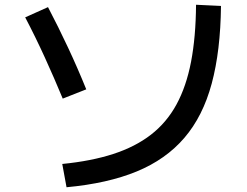

<svg xmlns="http://www.w3.org/2000/svg" viewBox="-20 -768 1040 808"><path d="M242 -78Q364 -90 456.5 -120Q549 -150 615 -201Q681 -252 722.5 -328Q764 -404 784 -508Q804 -612 805 -748L910 -743Q908 -554 871 -416.5Q834 -279 756 -188Q678 -97 555.5 -46.5Q433 4 260 20ZM244 -353Q208 -440 168.5 -526.5Q129 -613 86 -695L182 -738Q225 -656 266 -568.5Q307 -481 343 -392Z"/></svg>

Font: M PLUS 2 Thin Medium
Style: Regular
Weight: 500
Version: Version 1.001